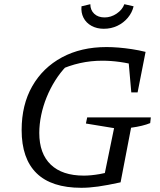

<svg xmlns="http://www.w3.org/2000/svg" viewBox="-20 -885 763 914"><path d="M367 9Q225 9 154 -60.5Q83 -130 83 -266Q83 -386 133.5 -474.5Q184 -563 275 -612Q366 -661 487 -661Q514 -661 544.5 -658.5Q575 -656 608 -651Q641 -646 673 -638L636 -572Q594 -584 551 -590Q508 -596 467 -596Q412 -596 360.5 -584.5Q309 -573 259 -550L296 -570Q267 -540 243 -502Q219 -464 202 -422Q185 -380 176 -336.5Q167 -293 167 -252Q167 -154 221.5 -101.5Q276 -49 379 -49Q445 -49 543 -77L554 -17Q490 -3 447 3Q404 9 367 9ZM470 -17 523 -275 389 -297 395 -326H698L695 -299Q678 -292 655.5 -286.5Q633 -281 604 -277L554 -17ZM605 -445 588 -639 673 -638 635 -445ZM474 -748Q441 -748 415.5 -762Q390 -776 377.5 -800.5Q365 -825 368 -855L410 -865Q410 -837 428.5 -819.5Q447 -802 478 -802Q508 -802 535 -820Q562 -838 572 -865L616 -855Q609 -825 588.5 -800.5Q568 -776 538.5 -762Q509 -748 474 -748Z"/></svg>

Font: Piazzolla 24pt
Style: Italic
Weight: 400
Italic angle: -11.3°
Designer: Juan Pablo del Peral
Foundry: Huerta Tipografica
Version: Version 2.005